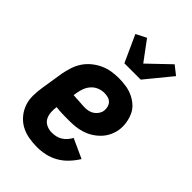

<svg xmlns="http://www.w3.org/2000/svg" viewBox="-232 -865 964 964"><g transform="rotate(45 250.0 -383.5)"><path d="M222 8Q191 8 161 2.5Q131 -3 106 -17Q81 -31 62.5 -53.5Q44 -76 34.5 -103.5Q25 -131 25.5 -162Q26 -193 31 -223L50 -343Q55 -368 63 -393Q71 -418 86 -440.5Q101 -463 122.5 -480.5Q144 -498 168.5 -509Q193 -520 218 -524Q243 -528 268 -528Q295 -528 320.5 -524Q346 -520 368.5 -509.5Q391 -499 409.5 -482.5Q428 -466 438 -443.5Q448 -421 452 -395.5Q456 -370 452 -344Q448 -321 437.5 -299.5Q427 -278 410 -260.5Q393 -243 372.5 -230.5Q352 -218 329 -211Q306 -204 284 -202Q262 -200 239 -200Q217 -200 194.5 -200.5Q172 -201 150 -204Q147 -184 148.5 -164.5Q150 -145 158.5 -129Q167 -113 185 -104.5Q203 -96 223 -96Q237 -96 251.5 -99Q266 -102 279 -110Q292 -118 302.5 -130Q313 -142 320 -155L423 -108Q407 -82 385.5 -59Q364 -36 337 -20.5Q310 -5 280.5 1.5Q251 8 222 8ZM252 -302Q265 -302 278 -305Q291 -308 302 -315.5Q313 -323 321 -334.5Q329 -346 331 -359Q333 -373 329.5 -386Q326 -399 317.5 -408Q309 -417 296 -420.5Q283 -424 269 -424Q251 -424 233 -417Q215 -410 201.5 -395.5Q188 -381 181 -363Q174 -345 171 -327L168 -307Q178 -306 188.5 -305.5Q199 -305 209.5 -304.5Q220 -304 230.5 -303Q241 -302 252 -302ZM235 -600 170 -743 225 -771 303 -666 417 -775 464 -738 351 -600Z"/></g></svg>

Font: Iosevka Curly Extrabold
Style: Italic
Weight: 800
Italic angle: -9°
Monospace: yes
Designer: Belleve Invis
Foundry: Belleve Invis
Version: Version 22.1.2; ttfautohint (v1.8.4)